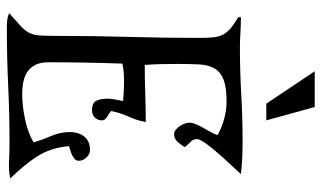

<svg xmlns="http://www.w3.org/2000/svg" viewBox="-214 -746 962 575"><g transform="rotate(90 267.5 -459.0)"><path d="M32 -699Q55 -699 78.5 -697.5Q102 -696 125 -696Q194 -696 263.5 -700Q333 -704 402 -704Q427 -704 452 -703Q477 -702 502 -699Q495 -691 477.5 -672.5Q460 -654 442 -633.5Q424 -613 410.5 -594.5Q397 -576 397 -567Q397 -556 406 -547.5Q415 -539 421 -531Q415 -520 405.5 -509.5Q396 -499 382 -499Q375 -499 369 -504Q363 -509 358.5 -515.5Q354 -522 351 -530Q348 -538 348 -544Q348 -554 352.5 -564.5Q357 -575 363.5 -586.5Q370 -598 376 -608.5Q382 -619 385 -629Q362 -642 336 -649Q310 -656 284 -656Q242 -656 219 -647Q196 -638 185.5 -620Q175 -602 173.5 -575Q172 -548 172 -512Q172 -486 172.5 -461Q173 -436 175 -411Q218 -411 260.5 -412.5Q303 -414 346 -414Q341 -387 329.5 -362Q318 -337 313 -310Q319 -305 330 -298.5Q341 -292 341 -283Q341 -270 332.5 -261.5Q324 -253 311 -253Q288 -253 282 -266.5Q276 -280 276 -299Q276 -311 278.5 -322.5Q281 -334 283 -346Q254 -349 225 -349Q211 -349 198 -348Q185 -347 171 -344Q169 -288 168 -233Q167 -178 167 -122Q167 -99 174.5 -84Q182 -69 195 -60Q208 -51 225.5 -47.5Q243 -44 264 -44Q297 -44 337.5 -52.5Q378 -61 407 -78Q399 -105 387.5 -131.5Q376 -158 376 -187Q376 -213 389.5 -230Q403 -247 430 -247Q442 -247 452 -236.5Q462 -226 462 -214Q462 -206 457 -201.5Q452 -197 445 -193.5Q438 -190 430.5 -188Q423 -186 418 -184Q421 -154 429 -130.5Q437 -107 450 -87Q463 -67 479 -48Q495 -29 515 -8Q489 -3 462 -4.5Q435 -6 408 -6Q322 -6 237 -2Q152 2 65 2Q54 2 42.5 1Q31 0 20 -5Q46 -28 60 -41Q74 -54 80 -67.5Q86 -81 87 -100Q88 -119 88 -154Q88 -259 91 -363Q94 -467 94 -572Q94 -597 92.5 -614Q91 -631 85 -643.5Q79 -656 66.5 -667Q54 -678 32 -691ZM341 -775H291L194 -920H301L341 -775Z"/></g></svg>

Font: Germanica
Style: Regular
Weight: 400
Designer: Peter Wiegel
Foundry: Peter Wiegel